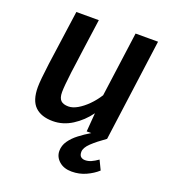

<svg xmlns="http://www.w3.org/2000/svg" viewBox="-141 -660 873 984"><g transform="rotate(20 296.0 -168.5)"><path d="M183 10Q119.5 10 85.8 -22.8Q52 -55.5 52 -128Q52 -146 55.2 -179.5Q58.5 -213 64.5 -259.5Q70.5 -303 77.8 -354.5Q85 -406 92.2 -458.2Q99.5 -510.5 106 -557H228.5Q226.5 -543.5 222.8 -515.8Q219 -488 214 -452.8Q209 -417.5 204 -380.5Q199 -343.5 194.8 -311.2Q190.5 -279 187.5 -258.5Q182.5 -218 180 -190Q177.5 -162 177.5 -146.5Q177.5 -114.5 191 -101.2Q204.5 -88 232.5 -88Q255.5 -88 282 -103.2Q308.5 -118.5 334.5 -144.5Q360.5 -170.5 381 -203L429 -557H551.5L476.5 0H365L373 -102Q337.5 -53 288 -21.5Q238.5 10 183 10ZM362 220Q319.5 220 293.5 197Q267.5 174 267.5 141.5Q267.5 112 285 86.8Q302.5 61.5 330.8 40Q359 18.5 390 0L439 -28L476.5 0Q431.5 31.5 403.2 58.2Q375 85 375 108Q375 126.5 384.2 134Q393.5 141.5 407 141.5Q423.5 141.5 439.8 134.5Q456 127.5 476.5 113L501 164Q476 187 440 203.5Q404 220 362 220Z"/></g></svg>

Font: Merriweather Sans Medium
Style: Italic
Weight: 500
Italic angle: -7.5°
Designer: Eben Sorkin
Foundry: Eben Sorkin
Version: Version 2.001